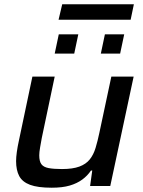

<svg xmlns="http://www.w3.org/2000/svg" viewBox="-20 -867 668 895"><path d="M221 8Q156 8 120 -5.5Q84 -19 69.5 -46.5Q55 -74 55 -116Q55 -134 58.5 -159Q62 -184 68 -211L131 -510H235L175 -225Q171 -204 167 -180.5Q163 -157 163 -143Q163 -115 173 -101.5Q183 -88 206.5 -83.5Q230 -79 269 -79Q319 -79 350 -90.5Q381 -102 398.5 -124Q416 -146 425.5 -177.5Q435 -209 443 -247L499 -510H603L494 0H400L410 -72H404Q388 -48 363.5 -30Q339 -12 305 -2Q271 8 221 8ZM450 -617 469 -707H559L540 -617ZM235 -617 254 -707H345L326 -617ZM253 -775 270 -847H604L589 -775Z"/></svg>

Font: Saira SemiExpanded Medium
Style: Italic
Weight: 500
Width: 6
Italic angle: -12°
Designer: Hector Gatti with collaboration of the Omnibus-Type team
Foundry: Omnibus-Type
Version: Version 1.101